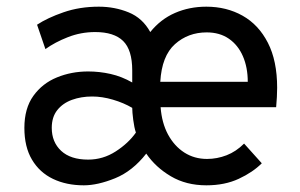

<svg xmlns="http://www.w3.org/2000/svg" viewBox="-20 -543 897 575"><path d="M231 12Q179 12 138.8 -7.2Q98.5 -26.5 75.8 -64.8Q53 -103 53 -160Q53 -218.5 80 -256Q107 -293.5 150.5 -311.2Q194 -329 244 -329Q278 -329 311.2 -321.5Q344.5 -314 376 -296V-332Q376 -393.5 348.8 -420.2Q321.5 -447 265 -447Q222.5 -447 183.5 -431.8Q144.5 -416.5 116 -396L91 -469Q122 -489.5 170.2 -506.2Q218.5 -523 276 -523Q323.5 -523 365.2 -506Q407 -489 430 -447Q461 -485.5 504 -504.2Q547 -523 598 -523Q658.5 -523 706.5 -496Q754.5 -469 782.2 -415Q810 -361 810 -280Q810 -268 809.2 -252.5Q808.5 -237 807 -222H461Q464.5 -175 483.2 -140.2Q502 -105.5 532 -86.2Q562 -67 600 -67Q630 -67 658.5 -78Q687 -89 711 -113L764 -54Q737 -27 695 -7.5Q653 12 598 12Q537.5 12 491.8 -15Q446 -42 418 -83Q377 -30.5 324.8 -9.2Q272.5 12 231 12ZM244 -65Q288.5 -65 326.5 -89.5Q364.5 -114 387 -146Q382 -160.5 379 -184Q376 -207.5 376 -220Q350.5 -235 318.2 -244.5Q286 -254 256 -254Q223 -254 195.5 -244Q168 -234 151.5 -213.2Q135 -192.5 135 -160Q135 -117.5 163.2 -91.2Q191.5 -65 244 -65ZM460 -298H722Q722 -341 707.5 -374.5Q693 -408 665.5 -427Q638 -446 599 -446Q543.5 -446 504 -410.8Q464.5 -375.5 460 -298Z"/></svg>

Font: Overpass
Style: Regular
Weight: 400
Designer: Delve Withrington, Dave Bailey, Thomas Jockin
Foundry: Delve Fonts LLC
Version: Version 4.000